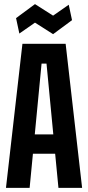

<svg xmlns="http://www.w3.org/2000/svg" viewBox="-20 -913 428 933"><path d="M9 0 89 -700H299L379 0H264L248 -166H140L124 0ZM149 -260H239L206 -604H182ZM74 -750 58 -825 150 -893 238 -837 314 -890 330 -815 238 -747 150 -803Z"/></svg>

Font: Tektur Condensed Medium
Style: Regular
Weight: 500
Width: 3
Designer: Adam Jagosz
Foundry: Adam Jagosz
Version: Version 1.005;gftools[0.9.30]